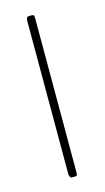

<svg xmlns="http://www.w3.org/2000/svg" viewBox="-77 -453 264 484"><g transform="rotate(-15 55.0 -210.5)"><path d="M57 0H50Q47 0 46 -1Q44 -5 44 -7Q43 -8 43 -9V-410Q43 -415 45 -419Q47 -421 50 -421H57Q61 -421 62.5 -419.5Q64 -418 64 -410V-9Q64 -3 62.5 -1.5Q61 0 57 0Z"/></g></svg>

Font: Chathura Light
Style: Regular
Weight: 300
Designer: Appaji Ambarisha Darbha
Foundry: Aditya Fonts
Version: Version 1.002 2016